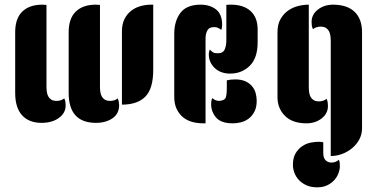

<svg xmlns="http://www.w3.org/2000/svg" viewBox="-20 -528 1615 822"><path d="M158 -2Q104 -2 74.5 -34.5Q45 -67 45 -130V-390Q45 -449 75.5 -478.5Q106 -508 161 -508Q166 -508 170 -507.5Q174 -507 179 -507V-158Q179 -146 180.5 -135Q182 -124 186.5 -115.5Q191 -107 199.5 -101.5Q208 -96 223 -96Q231 -96 239.5 -98.5Q248 -101 255 -107Q259 -99 260 -91.5Q261 -84 261 -76Q261 -44 232 -23Q203 -2 158 -2ZM502 -393Q502 -424 512.5 -445.5Q523 -467 540.5 -481Q558 -495 580.5 -501.5Q603 -508 627 -508H636V-229Q636 -148 602 -114Q568 -80 502 -80ZM391 -2Q274 -2 274 -130V-390Q274 -449 304.5 -478.5Q335 -508 390 -508Q395 -508 399 -507.5Q403 -507 408 -507V-158Q408 -146 409.5 -135Q411 -124 415.5 -115.5Q420 -107 428.5 -101.5Q437 -96 452 -96Q460 -96 469 -98.5Q478 -101 484 -107Q487 -100 488.5 -92Q490 -84 490 -78Q490 -41 461.5 -21.5Q433 -2 391 -2Z M860 0H850Q827 0 805 -5.5Q783 -11 765.5 -24.5Q748 -38 737 -60Q726 -82 726 -114V-383Q726 -438 752.5 -473Q779 -508 839 -508Q879 -508 905 -487.5Q931 -467 931 -422Q931 -407 927 -400Q913 -412 897 -412Q875 -412 867.5 -397Q860 -382 860 -365ZM949 -507Q954 -508 959 -508H969Q1023 -508 1053 -480.5Q1083 -453 1083 -402V-347Q1083 -279 1049 -246Q1015 -213 966 -213H959Q921 -215 897.5 -238.5Q874 -262 874 -295Q874 -300 874.5 -304Q875 -308 878 -316Q886 -308 892 -304Q898 -300 912 -300Q935 -300 942 -316.5Q949 -333 949 -355ZM1079 -97Q1079 -69 1069.5 -50.5Q1060 -32 1045 -20.5Q1030 -9 1012 -4.5Q994 0 977 0Q926 0 905 -25Q884 -50 884 -81Q884 -86 884.5 -93Q885 -100 889 -108Q902 -96 919 -96Q943 -98 947 -112Q951 -126 951 -147V-184Q966 -188 987 -188Q1013 -188 1030.5 -180Q1048 -172 1059 -159Q1070 -146 1074.5 -129.5Q1079 -113 1079 -97Z M1302 -156Q1302 -144 1303.5 -133Q1305 -122 1309.5 -113.5Q1314 -105 1322.5 -99.5Q1331 -94 1346 -94Q1354 -94 1362.5 -96.5Q1371 -99 1378 -105Q1382 -97 1383 -89.5Q1384 -82 1384 -74Q1384 -42 1357 -21Q1330 0 1292 0Q1232 0 1200 -32Q1168 -64 1168 -112V-390Q1168 -423 1180.5 -445.5Q1193 -468 1212.5 -482Q1232 -496 1255.5 -502Q1279 -508 1302 -508ZM1396 -352Q1396 -364 1394.5 -375Q1393 -386 1388.5 -394.5Q1384 -403 1375.5 -408.5Q1367 -414 1352 -414Q1344 -414 1335.5 -411.5Q1327 -409 1320 -403Q1316 -411 1315 -418.5Q1314 -426 1314 -434Q1314 -466 1341 -487Q1368 -508 1406 -508Q1466 -508 1498 -477.5Q1530 -447 1530 -390V21Q1530 47 1518.5 68.5Q1507 90 1488 106Q1469 122 1445 131Q1421 140 1396 140ZM1234 178Q1234 147 1246 127.5Q1258 108 1275 97Q1292 86 1311 82.5Q1330 79 1344 79Q1356 79 1364 81V127Q1364 148 1374 158Q1384 168 1399 168Q1417 168 1431 156Q1434 164 1434.5 170.5Q1435 177 1435 185Q1435 197 1429.5 212.5Q1424 228 1412.5 241.5Q1401 255 1382.5 264.5Q1364 274 1338 274Q1311 274 1291.5 265Q1272 256 1259.5 242.5Q1247 229 1240.5 212Q1234 195 1234 178Z"/></svg>

Font: Kenia
Style: Regular
Weight: 400
Designer: Julia Petretta
Foundry: Julia Petretta
Version: Version 1.001